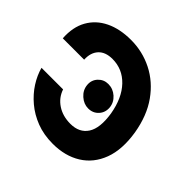

<svg xmlns="http://www.w3.org/2000/svg" viewBox="-218 -920 1113 1113"><g transform="rotate(45 338.5 -363.5)"><path d="M-34.1 -463.8H141Q138.1 -518.8 167.6 -551Q197.1 -583.1 254.6 -583.1Q337 -583.1 395.1 -522.4Q453.1 -461.6 471.6 -353.3Q487.9 -248.6 454.2 -196.4Q420.5 -144.2 347.3 -144.2Q284.8 -144.2 239.3 -174.2Q193.9 -204.2 176.5 -255.7H-0.4Q12.4 -207.4 42.4 -160.3Q72.4 -113.3 117.9 -74.8Q163.4 -36.2 223.4 -13.1Q283.4 9.9 356.9 9.9Q457.7 9.9 530.2 -35.2Q602.6 -80.3 634.8 -166Q666.9 -251.8 647.4 -373.9Q627.5 -492.2 569.8 -573.2Q512.1 -654.1 429.3 -695.7Q346.6 -737.2 252.5 -737.2Q161.6 -737.2 95.2 -705.1Q28.8 -672.9 -5.5 -611.9Q-39.8 -550.8 -34.1 -463.8ZM357.2 -280.2Q396 -280.2 420.5 -307Q445 -333.8 441.8 -372.5Q438.2 -410.5 408.6 -437Q378.9 -463.4 340.2 -463.4Q303.3 -463.4 278.4 -436.8Q253.6 -410.2 257.1 -372.5Q260.7 -333.8 291 -307Q321.4 -280.2 357.2 -280.2Z"/></g></svg>

Font: Inter UI Extra Bold
Style: Italic
Weight: 800
Italic angle: 9.39999°
Designer: Rasmus Andersson
Foundry: rsms
Version: 3.2;8d6f07862